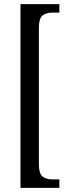

<svg xmlns="http://www.w3.org/2000/svg" viewBox="-20 -780 336 928"><path d="M79 -760H267V-719H233Q202 -719 185 -704.5Q168 -690 168 -647V15Q168 58 185 72.5Q202 87 233 87H267V128H79Z"/></svg>

Font: Noto Serif Cond
Style: Regular
Weight: 400
Width: 3
Designer: Monotype Design Team
Foundry: Monotype Imaging Inc.
Version: Version 1.001